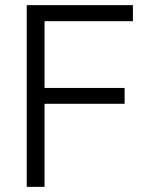

<svg xmlns="http://www.w3.org/2000/svg" viewBox="-20 -727 594 747"><path d="M84 -707H497.1V-644.5H153.3V-384.8H464.8V-323.2H153.3V0H84Z"/></svg>

Font: Pretendard JP Light
Style: Regular
Weight: 300
Designer: Base glyphs from Inter by Rasmus Andersson; Hangeul glyphs from Noto Sans CJK(Source Han Sans) by Jang Soo-young and Kan
Foundry: Kil Hyung-jin
Version: Version 1.309